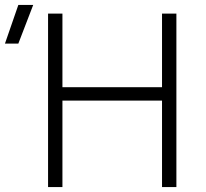

<svg xmlns="http://www.w3.org/2000/svg" viewBox="-94 -755 832 775"><path d="M100 0V-700H158V-403H560V-700H618V0H560V-349H158V0ZM-74 -579 -20 -735H40L-20 -579Z"/></svg>

Font: Geologica Thin Roman Thin
Style: Regular
Weight: 250
Version: Version 1.010;gftools[0.9.28]